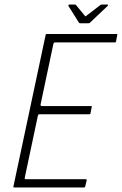

<svg xmlns="http://www.w3.org/2000/svg" viewBox="-20 -822 535 842"><path d="M43 0Q40 0 39 -1Q38 -2 39 -5L180 -668Q180 -673 186 -673H491Q494 -673 494.5 -672Q495 -671 494 -668L489 -641Q488 -639 487.5 -637.5Q487 -636 484 -636H222Q217 -636 216 -634Q215 -632 214 -629L158 -364Q157 -362 158.5 -359.5Q160 -357 163 -357H379Q382 -357 382.5 -356Q383 -355 382 -352L377 -326Q377 -324 376 -322.5Q375 -321 372 -321H154Q150 -321 148.5 -319.5Q147 -318 146 -314L89 -45Q88 -41 88.5 -38.5Q89 -36 94 -36H356Q359 -36 359.5 -35Q360 -34 360 -31L354 -5Q353 -2 352 -1Q351 0 348 0ZM332 -720Q328 -720 326 -723L280 -796Q279 -798 280.5 -800Q282 -802 285 -802H308Q313 -802 314 -799L352 -753Q354 -748 359 -753L419 -799Q422 -802 426 -802H450Q454 -802 454 -800Q454 -798 452 -796L375 -723Q374 -720 368 -720Z"/></svg>

Font: Glory Thin ExtraLight
Style: Italic
Weight: 250
Italic angle: -12°
Version: Version 1.011